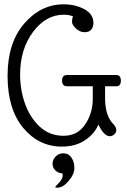

<svg xmlns="http://www.w3.org/2000/svg" viewBox="-20 -668 588 888"><path d="M274 -648Q328 -648 370 -625.5Q412 -603 412 -562Q412 -543 402 -531Q392 -519 371 -519Q350 -519 331.5 -536Q313 -553 313 -567.5Q313 -582 318 -592Q300 -600 275 -600Q192 -600 132.5 -520Q73 -440 73 -323Q73 -253 95.5 -189Q118 -125 163.5 -82.5Q209 -40 274 -40Q339 -40 374 -92.5Q409 -145 409 -210V-269H290Q267 -269 267 -295Q267 -321 290 -321H518Q539 -321 539 -295Q539 -269 518 -269H466V-215Q466 -139 498 -101Q518 -81 518 -68Q518 -55 508.5 -46.5Q499 -38 488 -38Q461 -38 435 -92Q418 -50 374 -20Q330 10 266 10Q159 10 87 -77Q15 -164 15 -317Q15 -470 92 -559Q169 -648 274 -648ZM245 200Q236 200 236 197Q236 194 243 187.5Q250 181 253 177.5Q256 174 260.5 168Q265 162 267.5 155.5Q270 149 270 143Q270 137 269 134Q250 133 236.5 120.5Q223 108 223 89.5Q223 71 237 56Q251 41 274 41Q297 41 310.5 61Q324 81 324 109.5Q324 138 297.5 169Q271 200 245 200Z"/></svg>

Font: Glass Antiqua
Style: Regular
Weight: 400
Version: 1.001